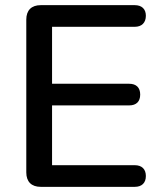

<svg xmlns="http://www.w3.org/2000/svg" viewBox="-20 -725 629 745"><path d="M503 0C530 0 546 -15 546 -42C546 -69 530 -84 503 -84H182V-316H481C509 -316 524 -331 524 -358C524 -385 509 -400 481 -400H182V-621H503C530 -621 546 -637 546 -664C546 -690 530 -705 503 -705H138C102 -705 82 -685 82 -649V-56C82 -20 102 0 138 0Z"/></svg>

Font: Nunito SemiBold
Style: Regular
Weight: 600
Designer: Vernon Adams
Foundry: Vernon Adams
Version: Version 3.602